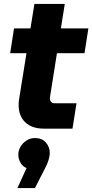

<svg xmlns="http://www.w3.org/2000/svg" viewBox="-20 -658 472 982"><path d="M205.7 0Q143.3 0 109.3 -32.3Q75.3 -64.7 75.3 -121.3Q75.3 -137.7 78.3 -154.7L156 -638H311.3L238.3 -178Q235.3 -161 235.3 -154Q235.3 -143.3 242 -136.5Q248.7 -129.7 260 -129.7H371.3L350.7 0ZM32 -386 51.7 -512.7H432L412.3 -386ZM69 304 115.7 201.7Q94.7 192.7 84.2 173.2Q73.7 153.7 73.7 133Q73.7 110.7 85.5 91.3Q97.3 72 116.7 60Q136 48 158.7 48Q194.7 48 214.7 71Q234.7 94 234.7 125Q234.7 139 228.3 160.5Q222 182 209.3 204.7L158.7 304Z"/></svg>

Font: MuseoModerno Thin
Style: Italic
Weight: 100
Italic angle: -9°
Designer: Pablo Cosgaya, Héctor Gatti, Marcela Romero, and the Authors of The MuseoModerno Project.
Foundry: Omnibus-Type Team
Version: Version 1.003